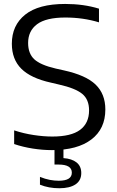

<svg xmlns="http://www.w3.org/2000/svg" viewBox="-20 -770 608 997"><path d="M250 9.5Q201.5 9.5 150.5 1.5Q99.5 -6.5 53.5 -22V-93Q103.5 -76.5 155.2 -68.8Q207 -61 251.5 -61Q349.5 -61 396 -95.8Q442.5 -130.5 442.5 -197Q442.5 -253.5 406.8 -282.8Q371 -312 286.5 -331L244 -341Q140 -364 90.8 -413Q41.5 -462 41.5 -543Q41.5 -638.5 110.8 -694Q180 -749.5 318.5 -749.5Q414.5 -749.5 494 -725V-654Q411.5 -679 319.5 -679Q219 -679 172.5 -644.2Q126 -609.5 126 -547Q126 -492 158 -462.2Q190 -432.5 269.5 -414L312 -404.5Q426 -379.5 476.5 -330.8Q527 -282 527 -201.5Q527 -101 454.5 -45.8Q382 9.5 250 9.5ZM288 207.5Q233 207.5 187.5 189V148.5Q214.5 159.5 238.5 164Q262.5 168.5 285 168.5Q353 168.5 353 126.5Q353 84.5 284.5 84.5H263V-10H309.5V51Q353 54 377.5 73.5Q402 93 402 128.5Q402 167.5 372 187.5Q342 207.5 288 207.5Z"/></svg>

Font: Encode Sans SmExp
Style: Regular
Weight: 400
Width: 6
Designer: Multiple Designers
Foundry: Impallari Type
Version: Version 3.002; ttfautohint (v1.8.3) -l 8 -r 50 -G 200 -x 14 